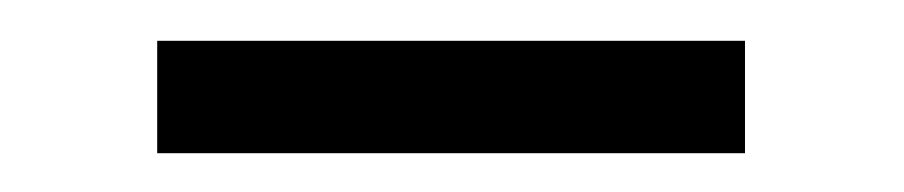

<svg xmlns="http://www.w3.org/2000/svg" viewBox="-20 -725 452 96"><path d="M58.6 -648.4V-704.6H352.5V-648.4Z"/></svg>

Font: Epilogue SemiBold
Style: Regular
Weight: 600
Designer: Tyler Finck
Foundry: Etcetera Type Co
Version: Version 2.112